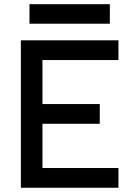

<svg xmlns="http://www.w3.org/2000/svg" viewBox="-20 -883 626 903"><path d="M78.1 0V-693.4H179.7V0ZM78.1 0V-92.8H537.1V0ZM78.1 -300.8V-393.6H449.2V-300.8ZM78.1 -600.6V-693.4H537.1V-600.6ZM118.7 -771.5V-863.3H496.6V-771.5Z"/></svg>

Font: Cascadia Mono
Style: Regular
Weight: 400
Monospace: yes
Designer: Aaron Bell
Foundry: Saja Typeworks
Version: Version 2404.023